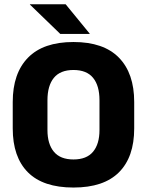

<svg xmlns="http://www.w3.org/2000/svg" viewBox="-20 -846 675 882"><path d="M317.5 15.5Q178 15.5 108.2 -54.5Q38.5 -124.5 38.5 -256V-377.5Q38.5 -509.5 108.8 -581.2Q179 -653 317.5 -653Q456 -653 526.2 -581.2Q596.5 -509.5 596.5 -377.5V-256Q596.5 -124.5 526.5 -54.5Q456.5 15.5 317.5 15.5ZM317.5 -113.5Q378 -113.5 407.5 -149Q437 -184.5 437 -248.5V-385.5Q437 -452.5 407.5 -488.5Q378 -524.5 317.5 -524.5Q257 -524.5 227.5 -488.5Q198 -452.5 198 -385.5V-248.5Q198 -184.5 227.5 -149Q257 -113.5 317.5 -113.5ZM392 -691.5 281.5 -826.5H117.5V-825L257 -690H392Z"/></svg>

Font: Anek Kannada
Style: Bold
Weight: 700
Version: Version 1.003